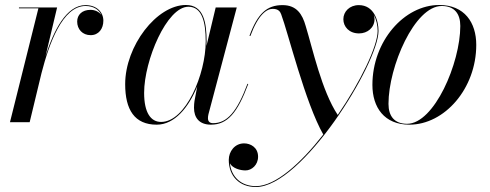

<svg xmlns="http://www.w3.org/2000/svg" viewBox="-20 -490 1966 770"><path d="M134 -456.5 20 0H99L146.5 -197C176.5 -313.5 230.5 -466 323 -466C355.5 -466 377.5 -450.5 386.5 -430C377.5 -442.5 361 -450.5 343 -450.5C309 -450.5 289.5 -430.5 289.5 -403.5C289.5 -372.5 311 -349 343.5 -349C376 -349 394.5 -375 394.5 -407C394.5 -441 368 -469.5 323 -469.5C246 -469.5 195 -367 162.5 -264.5L209 -460H56V-456.5Z M808.5 -324C808.5 -397.5 798 -470 725.5 -470C608 -470 482 -305.5 482 -152.5C482 -50 519.5 10 608.5 10C680 10 736.5 -59 771 -143.5L760 -85C759 -78 758 -69 758 -58C758 -18 779 10 826 10C892.5 10 932.5 -38 975.5 -153L972.5 -154C930.5 -41.5 890.5 4 834.5 4C819.5 4 814 -4.5 814 -16C814 -20.5 814.5 -26.5 816 -32L929.5 -460H845L808 -305.5C808.5 -312 808.5 -318 808.5 -324ZM805 -324C805 -192.5 725 -1 626 -1C585 -1 558 -37.5 558 -117.5C558 -247.5 649 -463 735.5 -463C790.5 -463 805 -401.5 805 -324Z M1006.5 260C1191.5 260 1498 -236 1498 -366C1498 -407 1480 -469.5 1419 -469.5C1382 -469.5 1357 -443.5 1357 -413C1357 -383 1380 -356 1420 -356C1454 -356 1482 -379.5 1482 -413C1482 -419 1481 -425 1479 -430.5C1490 -411 1494.5 -386 1494.5 -366C1494.5 -305 1426 -162.5 1334.5 -29C1270 -126 1233.5 -296 1206 -385.5C1192.5 -433.5 1169.5 -469.5 1113 -469.5C1051 -469.5 1013.5 -436.5 980.5 -346.5L984 -345.5C1016.5 -433.5 1050.5 -454.5 1073.5 -454.5C1096.5 -454.5 1103.5 -443.5 1107.5 -433C1135 -360.5 1204 -77.5 1276.5 49.5C1186.5 164.5 1085 256.5 1006.5 256.5C948 256.5 908 220.5 902 165C912.5 185 943.5 193.5 964.5 193.5C989.5 193.5 1015 171.5 1015 138.5C1015 100.5 984 85 959 85C921 85 897.5 118 897.5 151C897.5 216 939.5 260 1006.5 260Z M1622 10C1763 10 1890 -135 1890 -310C1890 -400 1842.5 -470 1741.5 -470C1600.5 -470 1473.5 -324.5 1473.5 -149.5C1473.5 -59.5 1521 10 1622 10ZM1612.5 6.5C1561.5 6.5 1538 -24.5 1538 -73.5C1538 -222.5 1642.5 -466 1751.5 -466C1802.5 -466 1826 -435 1826 -386C1826 -237 1721.5 6.5 1612.5 6.5Z"/></svg>

Font: Bodoni* 48pt
Style: Italic
Weight: 400
Italic angle: -13°
Version: Version 2.3